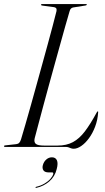

<svg xmlns="http://www.w3.org/2000/svg" viewBox="-24 -720 514 941"><path d="M297.5 0H1Q-1.5 0 -3 -0.8Q-4.5 -1.5 -4.5 -3Q-4.5 -5.5 -2.5 -6.5Q-0.5 -7.5 1.5 -7.5L55.5 -13.5Q65 -14.5 70.2 -20.2Q75.5 -26 79 -37Q88.5 -69 100.8 -111Q113 -153 126.5 -201.2Q140 -249.5 154.2 -300.8Q168.5 -352 182.5 -403.2Q196.5 -454.5 209.8 -502.5Q223 -550.5 234 -592.2Q245 -634 253 -666Q254.5 -675.5 251 -679.8Q247.5 -684 240.5 -685L184 -692.5Q179.5 -693.5 178.2 -694.2Q177 -695 177 -696.5Q177 -698.5 178.5 -699.2Q180 -700 182 -700H398Q399.5 -700 400.5 -699.5Q401.5 -699 401.5 -697.5Q401.5 -696 400.2 -695Q399 -694 395 -693L335 -683.5Q328.5 -682.5 323.8 -678Q319 -673.5 316.5 -663Q307 -631 295.2 -589.2Q283.5 -547.5 270.2 -499.5Q257 -451.5 242.8 -400.8Q228.5 -350 214.8 -299.2Q201 -248.5 188.2 -201.2Q175.5 -154 164.8 -113.5Q154 -73 146 -42.5Q141.5 -23.5 151.5 -15Q161.5 -6.5 193 -6.5H258Q302 -6.5 333.5 -23.5Q365 -40.5 391.8 -75.8Q418.5 -111 448.5 -166Q451 -171.5 452.5 -172.8Q454 -174 455 -174Q456.5 -174 457 -172.8Q457.5 -171.5 457 -168.5Q454.5 -131.5 442.2 -99.2Q430 -67 412 -42.5Q394 -18 374.2 -4.5Q354.5 9 337.5 9Q330 9 324.2 6.8Q318.5 4.5 312.2 2.2Q306 0 297.5 0ZM215 125Q195.5 125 188.8 114.8Q182 104.5 186 89.5Q190.5 72.5 202.8 61.8Q215 51 230.5 51Q248.5 51 255 65.8Q261.5 80.5 254 108.5Q245 145.5 217.8 169Q190.5 192.5 155 200.5Q152.5 201 151.2 200.8Q150 200.5 150 199.5Q150 198 150.8 197Q151.5 196 153.5 195.5Q175.5 190.5 193.5 180Q211.5 169.5 222.8 156.8Q234 144 237 133Q238.5 125 232 125Z"/></svg>

Font: Fraunces 120pt Light
Style: Italic
Weight: 300
Italic angle: -16°
Version: Version 1.000;[b76b70a41]